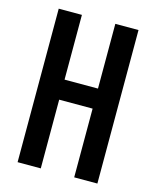

<svg xmlns="http://www.w3.org/2000/svg" viewBox="-111 -812 722 888"><g transform="rotate(15 250.0 -367.5)"><path d="M59 0V-735H170V-425H330V-735H441V0H330V-329H170V0Z"/></g></svg>

Font: Iosevka Term
Style: Bold
Weight: 700
Monospace: yes
Designer: Belleve Invis
Foundry: Belleve Invis
Version: Version 30.0.1